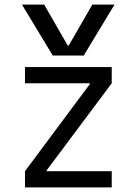

<svg xmlns="http://www.w3.org/2000/svg" viewBox="-20 -810 590 830"><path d="M75 -790H171L273 -613H277L379 -790H475L342 -570H208ZM88 0V-70L368 -446V-450H88V-520H463V-450L182 -74V-70H463V0Z"/></svg>

Font: M PLUS Code Latin SemiExpanded
Style: Regular
Weight: 400
Width: 6
Designer: Coji Morishita
Foundry: UNDERFOREST DESIGN
Version: Version 1.002; ttfautohint (v1.8.3)